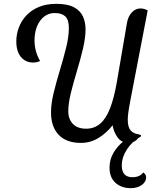

<svg xmlns="http://www.w3.org/2000/svg" viewBox="-20 -723 795 1001"><path d="M402 22Q326 22 286 -20Q246 -62 246 -137Q246 -183 260 -240Q274 -297 292.5 -358Q311 -419 325 -475.5Q339 -532 339 -577Q339 -621 320 -638Q301 -655 266 -655Q219 -655 189.5 -615Q160 -575 160 -511Q160 -483 167.5 -456Q175 -429 189 -405Q180 -401 171.5 -399Q163 -397 152 -397Q126 -397 106 -410.5Q86 -424 75.5 -448.5Q65 -473 65 -507Q65 -544 78 -579Q91 -614 117 -642Q143 -670 182 -686.5Q221 -703 274 -703Q333 -703 366 -685Q399 -667 412.5 -637Q426 -607 426 -571Q426 -526 412.5 -469Q399 -412 381 -352.5Q363 -293 349.5 -238.5Q336 -184 336 -143Q336 -102 360 -77Q384 -52 429 -52Q471 -52 501.5 -77.5Q532 -103 553.5 -157.5Q575 -212 590 -300L642 -604Q648 -638 667.5 -658.5Q687 -679 713 -679Q721 -679 730.5 -676.5Q740 -674 750 -669L660 -201Q652 -159 649 -136.5Q646 -114 646 -99Q646 -60 661.5 -42.5Q677 -25 708 -22Q704 -1 687 10.5Q670 22 651 22Q614 22 593.5 -6Q573 -34 567 -70Q536 -30 494 -4Q452 22 402 22ZM662 258Q613 258 582 230Q551 202 551 151Q551 108 572 73Q593 38 624 13.5Q655 -11 684 -22L715 -19V-12Q669 14 642 55.5Q615 97 615 140Q615 201 671 201Q688 201 703 195Q718 189 726 176Q733 180 737.5 186.5Q742 193 742 201Q742 225 719 241.5Q696 258 662 258Z"/></svg>

Font: Sansita Swashed Light Light
Style: Regular
Weight: 300
Version: Version 1.003